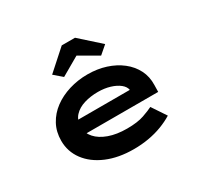

<svg xmlns="http://www.w3.org/2000/svg" viewBox="-162 -987 1256 1204"><g transform="rotate(-30 465.5 -385.0)"><path d="M484 10Q373 10 289.5 -25.5Q206 -61 160 -123Q114 -185 114 -263Q114 -328 142 -379.5Q170 -431 218.5 -467Q267 -503 330.5 -522.5Q394 -542 464 -542Q535 -542 595.5 -522.5Q656 -503 701.5 -467.5Q747 -432 772 -383Q797 -334 795 -274L794 -225H231L208 -325H664L647 -302V-322Q643 -349 617.5 -369.5Q592 -390 552.5 -402Q513 -414 466 -414Q412 -414 366 -400Q320 -386 292 -355.5Q264 -325 264 -275Q264 -232 294.5 -197.5Q325 -163 380.5 -143Q436 -123 511 -123Q587 -123 634 -139.5Q681 -156 704 -168L772 -66Q735 -43 689 -25.5Q643 -8 591 1Q539 10 484 10ZM330 -601 272 -651 416 -780H512L656 -651L598 -601L449 -687H479Z"/></g></svg>

Font: Lexend Zetta
Style: Bold
Weight: 700
Designer: Bonnie Shaver-Troup, Thomas Jockin
Foundry: Lexend
Version: Version 1.007